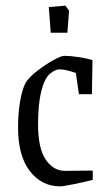

<svg xmlns="http://www.w3.org/2000/svg" viewBox="-20 -652 376 681"><path d="M44 -200Q44 -251 51.5 -293.5Q59 -336 71 -359Q84 -379 112.5 -401Q141 -423 169 -438.5Q197 -454 208 -454Q227 -454 255.5 -450Q284 -446 308 -439L306 -318H260L249 -393Q214 -406 190 -406Q184 -406 175 -402Q166 -398 158 -391Q138 -375 126.5 -329Q115 -283 115 -211Q115 -125 142.5 -85.5Q170 -46 210 -46L309 -47V-14Q282 -7 243 1Q204 9 193 9Q128 9 86 -45Q44 -99 44 -200ZM153 -627 212 -632 225 -614 219 -536H160Z"/></svg>

Font: Grenze Light
Style: Regular
Weight: 300
Designer: Renata Polastri
Foundry: Omnibus-Type
Version: Version 1.002; ttfautohint (v1.8)